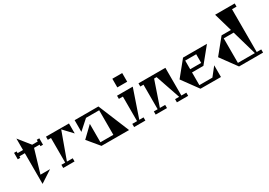

<svg xmlns="http://www.w3.org/2000/svg" viewBox="16 -1670 3669 2615"><g transform="rotate(-30 1850.0 -363.0)"><path d="M397 -513H437V-412H397V-436H310L203 -76H354L165 47V-436H80V-412H40V-513H80V-486H165V-666L309 -486H397Z M888 -329 756 -469 604 -50H695V0H517V-50H577V-437H527V-487L888 -486Z M1552 1 1119 0 968 -182 1131 -339V-50H1334V-436H1127L977 -302V-486H1351Z M1704 -718H1859V-582H1704ZM1632 -50H1707V-436H1644V-486H1891L1742 -50H1809V0H1632Z M2482 -50V0H2305V-50H2369L2237 -436H2198L2066 -50H2149V0H1971V-50H2031V-436H1981V-486H2404V-50Z M2997 -183V1L2676 0L2492 -252L2682 -486H3058L2866 -250H2687V-50H2892ZM2860 -436H2687V-300H2860Z M3660 -723H3589V-50H3660V0H3282L3098 -252L3288 -486H3435L3352 -773H3660ZM3293 -50H3560L3449 -436H3293Z"/></g></svg>

Font: Chokokutai
Style: Regular
Weight: 400
Designer: 108号,108go
Foundry: Font Zone 108
Version: Version 1.000; ttfautohint (v1.8.3)